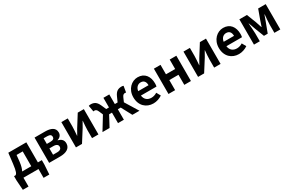

<svg xmlns="http://www.w3.org/2000/svg" viewBox="177 -2030 5565 3680"><g transform="rotate(-30 2959.5 -189.5)"><path d="M156 0H489V195H616L630 -20V-116H543V-560H144L117 -331C97 -166 76 -131 48 -116H15V-20L30 195H156ZM194 -116C218 -158 235 -217 245 -299L260 -444H396V-116Z M725 0H969C1097 0 1199 -46 1199 -161C1199 -238 1151 -276 1083 -292V-297C1147 -315 1177 -362 1177 -413C1177 -523 1081 -560 956 -560H725ZM868 -337V-461H947C1010 -461 1036 -438 1036 -398C1036 -360 1010 -337 945 -337ZM868 -98V-238H957C1025 -238 1056 -210 1056 -170C1056 -127 1028 -98 960 -98Z M1318 0H1452L1616 -259C1634 -291 1663 -344 1683 -377H1687C1681 -307 1674 -233 1674 -176V0H1816V-560H1681L1518 -300C1500 -268 1470 -216 1451 -182H1448C1453 -252 1460 -327 1460 -383V-560H1318Z M1905 0H2062L2186 -232H2249V0H2379V-232H2443L2567 0H2724L2546 -289L2582 -372C2603 -424 2627 -434 2655 -434C2663 -434 2669 -432 2676 -430L2699 -566C2687 -572 2673 -574 2657 -574C2582 -574 2530 -548 2489 -456L2440 -347H2379V-560H2249V-347H2188L2140 -456C2098 -548 2046 -574 1972 -574C1956 -574 1942 -572 1929 -566L1953 -430C1960 -432 1966 -434 1974 -434C2002 -434 2026 -424 2047 -372L2082 -289Z M3029 14C3098 14 3169 -10 3224 -48L3174 -138C3133 -113 3094 -100 3049 -100C2965 -100 2905 -147 2893 -238H3238C3242 -252 3245 -279 3245 -306C3245 -462 3165 -574 3011 -574C2878 -574 2750 -461 2750 -280C2750 -95 2872 14 3029 14ZM2890 -337C2902 -418 2954 -460 3013 -460C3086 -460 3119 -412 3119 -337Z M3366 0H3513V-223H3716V0H3863V-560H3716V-351H3513V-560H3366Z M4021 0H4155L4319 -259C4337 -291 4366 -344 4386 -377H4390C4384 -307 4377 -233 4377 -176V0H4519V-560H4384L4221 -300C4203 -268 4173 -216 4154 -182H4151C4156 -252 4163 -327 4163 -383V-560H4021Z M4921 14C4990 14 5061 -10 5116 -48L5066 -138C5025 -113 4986 -100 4941 -100C4857 -100 4797 -147 4785 -238H5130C5134 -252 5137 -279 5137 -306C5137 -462 5057 -574 4903 -574C4770 -574 4642 -461 4642 -280C4642 -95 4764 14 4921 14ZM4782 -337C4794 -418 4846 -460 4905 -460C4978 -460 5011 -412 5011 -337Z M5258 0H5387V-173C5387 -230 5376 -339 5372 -401H5376C5392 -355 5414 -297 5430 -251L5508 -50H5591L5667 -251C5683 -297 5705 -353 5721 -401H5726C5720 -339 5710 -230 5710 -173V0H5841V-560H5674L5597 -349C5583 -303 5569 -262 5554 -221H5549C5536 -262 5521 -303 5507 -349L5425 -560H5258Z"/></g></svg>

Font: Noto Sans TC
Style: Bold
Weight: 700
Designer: Ryoko NISHIZUKA 西塚涼子 (kana, bopomofo & ideographs); Paul D. Hunt (Latin, Greek & Cyrillic); Sandoll Communications 산돌커뮤니
Foundry: Adobe
Version: Version 2.004;hotconv 1.0.118;makeotfexe 2.5.65603